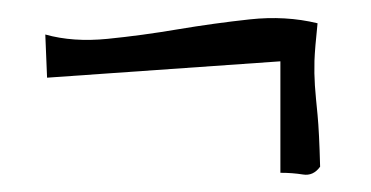

<svg xmlns="http://www.w3.org/2000/svg" viewBox="-20 -331 419 217"><path d="M296.9 -261.7 33.2 -243.2 31.2 -292Q62.5 -283.2 101.6 -287.1Q140.6 -291 181.2 -297.9Q221.7 -304.7 262.2 -309.1Q302.7 -313.5 338.9 -304.7Q335.9 -276.4 335.4 -262.2Q335 -248 335.9 -234.4Q336.9 -220.7 338.9 -201.2Q340.8 -181.6 341.8 -142.6Q334 -131.8 322.3 -133.8Q310.5 -135.7 296.9 -135.7V-178.7Z"/></svg>

Font: Annie Use Your Telescope
Style: Regular
Weight: 400
Designer: Kimberly Geswein
Foundry: Kimberly Geswein
Version: Version 1.002 2001